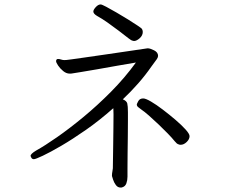

<svg xmlns="http://www.w3.org/2000/svg" viewBox="-20 -777 1040 866"><path d="M584 -592Q584 -592 583 -592L581 -593Q581 -593 580 -593Q572 -594 560 -604Q541 -619 516 -638Q491 -657 465.5 -675Q440 -693 418 -705Q401 -715 401 -725Q401 -733 412 -745Q423 -757 434 -757Q439 -757 459 -746.5Q479 -736 505.5 -720.5Q532 -705 558 -689Q584 -673 601.5 -661Q619 -649 620 -647Q622 -643 623 -640Q624 -637 624 -633Q624 -617 610 -604.5Q596 -592 584 -592ZM485 14Q485 6 487 -4Q489 -14 489 -18Q489 -24 489.5 -52.5Q490 -81 490.5 -120Q491 -159 491.5 -197.5Q492 -236 492 -261Q492 -273 491.5 -280.5Q491 -288 491 -289Q429 -234 368 -191.5Q307 -149 256.5 -119.5Q206 -90 173 -74.5Q140 -59 133 -59Q125 -59 121.5 -65.5Q118 -72 118 -74Q118 -83 143 -98Q181 -119 237 -158Q293 -197 356 -249Q419 -301 481 -363.5Q543 -426 593 -495Q555 -489 508.5 -480.5Q462 -472 418.5 -464.5Q375 -457 344.5 -452Q314 -447 307 -446Q303 -445 300 -445Q297 -445 294 -445Q279 -445 265 -456.5Q251 -468 242 -481.5Q233 -495 233 -501Q233 -511 242 -511Q248 -511 255.5 -508.5Q263 -506 270 -506Q274 -506 280 -506.5Q286 -507 304 -509.5Q322 -512 360.5 -517.5Q399 -523 468 -533Q537 -543 645 -559H647Q657 -559 675 -550Q693 -541 693 -525Q693 -519 687.5 -510.5Q682 -502 663 -477Q636 -438 603.5 -401Q571 -364 534 -329Q551 -322 554 -310.5Q557 -299 557 -271Q557 -262 557 -232Q557 -202 556.5 -162.5Q556 -123 555.5 -84Q555 -45 555 -16Q555 13 555 20Q555 36 550 50Q545 64 531 68Q529 69 524 69Q511 69 502.5 57.5Q494 46 490 33Q486 20 485 17ZM835 -163Q835 -149 822 -136.5Q809 -124 795 -124Q790 -124 788 -125Q781 -127 777.5 -130Q774 -133 768 -140Q756 -155 736.5 -175Q717 -195 695 -216Q673 -237 652 -255.5Q631 -274 616 -284Q609 -289 603 -294Q597 -299 597 -306Q597 -308 603.5 -320.5Q610 -333 626 -333Q637 -333 661 -319Q685 -305 714.5 -282.5Q744 -260 771.5 -236.5Q799 -213 817 -193Q835 -173 835 -163Z"/></svg>

Font: Klee One SemiBold
Style: Regular
Weight: 600
Designer: Fontworks Inc.
Foundry: Fontworks Inc.
Version: Version 1.00;January 12, 2022;FontCreator 13.0.0.2683 64-bit